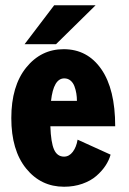

<svg xmlns="http://www.w3.org/2000/svg" viewBox="-20 -699 490 730"><path d="M73.5 -531 186 -679H343.5L193 -531ZM400.5 -111Q394.5 -89.5 381 -69Q367.5 -48.5 346.2 -30Q325 -11.5 293 -0.2Q261 11 223.5 11Q135.5 11 79.2 -58.5Q23 -128 23 -250Q23 -372 79.5 -442Q136 -512 222 -512Q312.5 -512 365.2 -436Q418 -360 418 -219H171.5Q173.5 -157.5 185.5 -130.5Q197.5 -103.5 223.5 -103.5Q243 -103.5 256.8 -121.8Q270.5 -140 275 -168ZM224.5 -401Q183.5 -401 174 -315.5H272.5Q272.5 -330 270.2 -343.8Q268 -357.5 263 -371Q258 -384.5 248 -392.8Q238 -401 224.5 -401Z"/></svg>

Font: League Mono Condensed
Style: Bold
Weight: 700
Width: 1
Designer: Tyler Finck
Foundry: The League of Moveable Type / Tyler Finck
Version: Version 2.210